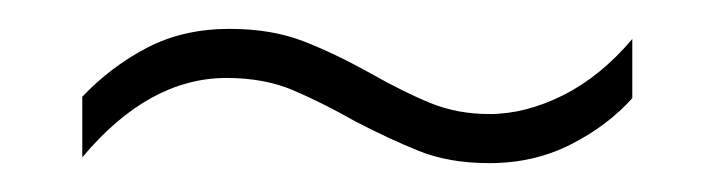

<svg xmlns="http://www.w3.org/2000/svg" viewBox="-20 -420 495 133"><path d="M226 -336Q203 -349 183 -357.5Q163 -366 137 -366Q83 -366 37 -311V-353Q57 -374 82 -387Q107 -400 139 -400Q168 -400 190 -391.5Q212 -383 237 -369Q260 -356 278.5 -348.5Q297 -341 319 -341Q344 -341 370 -354Q396 -367 418 -393V-352Q401 -333 375.5 -320Q350 -307 319 -307Q291 -307 270 -315.5Q249 -324 226 -336Z"/></svg>

Font: Noto Sans Lao Condensed ExtraLight
Style: Regular
Weight: 200
Width: 3
Designer: Monotype Design Team
Foundry: Monotype Imaging Inc.
Version: Version 2.003; ttfautohint (v1.8.4.7-5d5b)